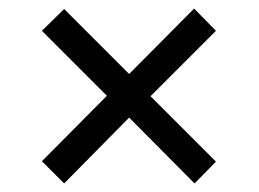

<svg xmlns="http://www.w3.org/2000/svg" viewBox="-20 -583 605 449"><path d="M130 -154 78 -206 230 -359 78 -511 130 -562 282 -410 434 -563 485 -511 332 -358 485 -205 435 -154 282 -308Z"/></svg>

Font: Noto Rashi Hebrew
Style: Bold
Weight: 700
Version: Version 1.006